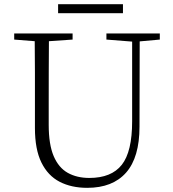

<svg xmlns="http://www.w3.org/2000/svg" viewBox="-20 -883 828 918"><path d="M257.8 -819.8V-862.8H567.9V-819.8ZM488.8 -693.8V-723.1H744.1V-693.8L647.9 -685.1L647 -277.8Q647 -130.4 582.8 -57.6Q518.6 15.1 397 15.1Q321.3 15.1 265.1 -13.9Q209 -43 178 -106Q147 -168.9 147 -271V-387.2Q147 -462.9 147 -537.4Q147 -611.8 146 -686L47.9 -693.8V-723.1H327.1V-693.8L213.9 -686Q213.4 -612.3 213.1 -537.8Q212.9 -463.4 212.9 -387.2V-286.1Q212.9 -192.4 236.6 -136.7Q260.3 -81.1 304 -56.6Q347.7 -32.2 407.2 -32.2Q512.7 -32.2 562.3 -95Q611.8 -157.7 611.8 -303.2V-684.1Z"/></svg>

Font: Source Han Serif TW ExtraLight
Style: Regular
Weight: 250
Designer: Ryoko NISHIZUKA Ë•øÂ°öÊ∂ºÂ≠ê (kana & ideographs); Frank Grie√ühammer (Latin, Greek & Cyrillic); Wenlong ZHANG Âº†ÊñáÈæô 
Foundry: Adobe
Version: Version 2.003;hotconv 1.1.1;makeotfexe 2.6.0